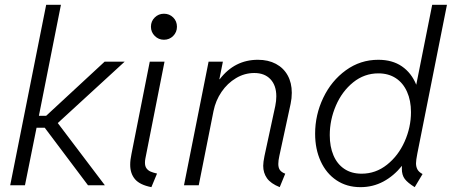

<svg xmlns="http://www.w3.org/2000/svg" viewBox="-20 -772 1882 800"><path d="M172.4 -752H233.9L142.1 -289.6H172.4L416 -515.1H499.5L220.7 -259.3L417 0H346.7L166.5 -239.7H132.3L84 0H22.5Z M522.5 -85.4Q522.5 -106 527.8 -130.4L604 -515.1H665.5L585.9 -112.3Q584 -103 584 -94.2Q584 -79.1 590.6 -70.3Q597.2 -61.5 607.4 -57.1Q617.7 -52.7 634.3 -48.8L610.8 7.8Q563 -1.5 542.7 -25.1Q522.5 -48.8 522.5 -85.4ZM608.9 -660.6Q608.9 -683.6 624.8 -699.2Q640.6 -714.8 663.1 -714.8Q686 -714.8 701.7 -699.2Q717.3 -683.6 717.3 -660.6Q717.3 -638.2 701.7 -622.3Q686 -606.4 663.1 -606.4Q640.6 -606.4 624.8 -622.3Q608.9 -638.2 608.9 -660.6Z M1076.7 -81.1Q1076.7 -96.2 1082 -122.1L1127 -330.6Q1131.3 -352.1 1131.3 -370.6Q1131.3 -416 1106.9 -441.9Q1082.5 -467.8 1039.6 -467.8Q999 -467.8 963.4 -446.5Q927.7 -425.3 903.1 -389.2Q878.4 -353 869.6 -309.1L808.1 0H746.6L849.1 -515.1H908.7L894 -441.9H895.5Q957.5 -522.9 1054.7 -522.9Q1097.7 -522.9 1129.6 -505.9Q1161.6 -488.8 1178.7 -457.8Q1195.8 -426.8 1195.8 -385.3Q1195.8 -362.3 1190.9 -339.4L1144 -122.6Q1139.6 -103 1139.6 -88.9Q1139.6 -73.2 1146.2 -63.7Q1152.8 -54.2 1168.5 -48.3L1145.5 7.8Q1107.9 -7.3 1092.3 -29.5Q1076.7 -51.8 1076.7 -81.1Z M1654.3 -69.3Q1654.3 -77.1 1654.8 -81.1Q1621.1 -39.1 1577.4 -15.6Q1533.7 7.8 1481.9 7.8Q1424.8 7.8 1382.1 -20.8Q1339.4 -49.3 1316.2 -100.1Q1293 -150.9 1293 -214.8Q1293 -293.5 1326.9 -364.5Q1360.8 -435.5 1421.1 -479.2Q1481.4 -522.9 1556.2 -522.9Q1614.7 -522.9 1654.5 -495.6Q1694.3 -468.3 1714.4 -418.9L1780.8 -752H1842.3L1718.8 -131.8Q1713.4 -104 1713.4 -91.8Q1713.4 -76.7 1719.5 -65.7Q1725.6 -54.7 1740.7 -46.9L1708 7.8Q1678.7 -10.3 1666.5 -26.4Q1654.3 -42.5 1654.3 -69.3ZM1692.4 -304.7Q1692.4 -353 1676 -389.6Q1659.7 -426.3 1629.2 -446.3Q1598.6 -466.3 1556.6 -466.3Q1498 -466.3 1451.7 -429Q1405.3 -391.6 1379.6 -332Q1354 -272.5 1354 -209Q1354 -161.1 1369.4 -124.8Q1384.8 -88.4 1414.6 -68.4Q1444.3 -48.3 1486.8 -48.3Q1545.4 -48.3 1592.5 -85.7Q1639.6 -123 1666 -182.4Q1692.4 -241.7 1692.4 -304.7Z"/></svg>

Font: Reddit Sans Fudge Light Italic
Style: Regular
Weight: 300
Italic angle: -11.25°
Designer: Stephen Hutchings
Version: Version 1.013